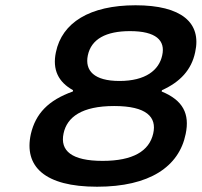

<svg xmlns="http://www.w3.org/2000/svg" viewBox="-20 -699 765 728"><path d="M413 -297C536 -297 575 -255 561 -193C546 -126 484 -89 369 -89C252 -89 207 -127 221 -193C234 -255 290 -297 413 -297ZM97 -191C70 -68 149 9 348 9C547 9 659 -67 684 -191C700 -267 674 -319 593 -352L594 -357C663 -388 706 -434 720 -501C745 -613 668 -679 494 -679C320 -679 215 -613 192 -501C178 -435 201 -388 257 -357L256 -352C163 -319 115 -268 97 -191ZM313 -489C326 -551 382 -581 473 -581C571 -581 608 -546 595 -489C583 -433 532 -392 433 -392C337 -392 301 -431 313 -489Z"/></svg>

Font: LT Wave Medium
Style: Italic
Weight: 500
Designer: Daniel Lyons
Version: Version 2.5 (Glyphs App)